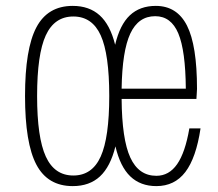

<svg xmlns="http://www.w3.org/2000/svg" viewBox="-20 -620 740 652"><path d="M227 12Q142 12 103.5 -61Q65 -134 65 -294Q65 -454 103.5 -527Q142 -600 227 -600Q283 -600 318.5 -568Q354 -536 371 -468Q387 -536 421 -568Q455 -600 509 -600Q581 -600 615 -533Q649 -466 649 -318Q649 -311 648 -300Q647 -289 647 -284H393Q394 -147 422.5 -85Q451 -23 511 -23Q554 -23 581.5 -62.5Q609 -102 623 -184H661Q646 -84 609.5 -36Q573 12 511 12Q457 12 422.5 -21Q388 -54 372 -123Q355 -54 319.5 -21Q284 12 227 12ZM507 -565Q450 -565 422.5 -506Q395 -447 393 -319H611Q610 -448 585.5 -506.5Q561 -565 507 -565ZM229 -24Q293 -24 322 -88.5Q351 -153 351 -294Q351 -436 322 -500Q293 -564 229 -564Q165 -564 135.5 -500Q106 -436 106 -294Q106 -153 135.5 -88.5Q165 -24 229 -24Z"/></svg>

Font: Martian Mono Thin
Style: Regular
Weight: 100
Monospace: yes
Designer: Roman Shamin
Foundry: Evil Martians
Version: Version 1.000; ttfautohint (v1.8.4.7-5d5b)